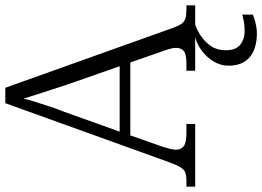

<svg xmlns="http://www.w3.org/2000/svg" viewBox="-154 -602 986 722"><g transform="rotate(-90 339.0 -241.0)"><path d="M-2 0V-33H19Q40 -33 51.5 -37.5Q63 -42 71.5 -56Q80 -70 90 -98L312 -714H370L595 -84Q603 -62 610.5 -51.5Q618 -41 630 -37Q642 -33 663 -33H680V0H434V-33H462Q495 -33 507.5 -42.5Q520 -52 520 -72Q520 -81 517 -92.5Q514 -104 510 -116Q506 -128 503 -135L465 -244H191L154 -139Q151 -131 147 -118.5Q143 -106 140 -93.5Q137 -81 137 -73Q137 -53 150.5 -43Q164 -33 198 -33H234V0ZM205 -284H451L382 -481Q373 -510 363 -539.5Q353 -569 344.5 -596.5Q336 -624 329 -646Q325 -626 316.5 -600Q308 -574 299 -546Q290 -518 279 -491ZM575 232Q517 232 485 205Q453 178 453 125Q453 96 468.5 70Q484 44 508.5 25.5Q533 7 560 0H608Q588 6 565.5 21Q543 36 527 59Q511 82 511 114Q511 154 532.5 170Q554 186 583 186Q598 186 612 184Q626 182 645 177V217Q635 221 622.5 224.5Q610 228 598 230Q586 232 575 232Z"/></g></svg>

Font: Noto Rashi Hebrew Light
Style: Regular
Weight: 300
Version: Version 1.006